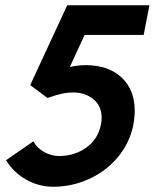

<svg xmlns="http://www.w3.org/2000/svg" viewBox="-20 -700 594 731"><path d="M3 -90 107 -162Q121 -136 148.5 -121Q176 -106 204 -106Q264 -106 308.5 -138Q353 -170 364 -225Q367 -239 367 -251Q367 -296 336 -322Q305 -348 257 -348Q238 -348 216.5 -343.5Q195 -339 161 -327L95 -376L236 -680H549L527 -567H302L246 -445Q278 -452 308 -452Q395 -451 444 -404Q493 -357 493 -278Q493 -256 488 -226Q474 -156 429 -102Q384 -48 319 -18.5Q254 11 183 11Q127 11 79 -16.5Q31 -44 3 -90Z"/></svg>

Font: Teachers SemiBold
Style: Italic
Weight: 600
Designer: Alfredo Marco Pradil & Chank Diesel
Version: Version 0.009